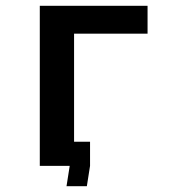

<svg xmlns="http://www.w3.org/2000/svg" viewBox="-20 -571 640 661"><path d="M117 -551H488V-455H235V-83H290V0L279 70H209L220 0H117Z"/></svg>

Font: JuliaMono
Style: Bold
Weight: 700
Monospace: yes
Designer: cormullion
Foundry: corm
Version: Version 0.055; ttfautohint (v1.8.4)